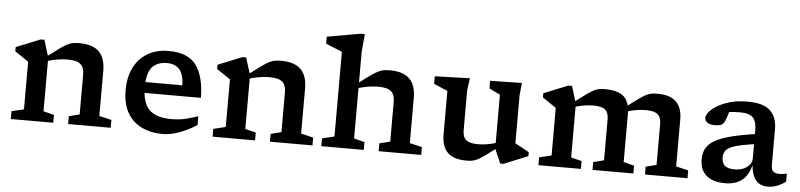

<svg xmlns="http://www.w3.org/2000/svg" viewBox="-45 -984 5151 1236"><g transform="rotate(5 2530.5 -366.0)"><path d="M417.5 -50.5 486 -68V-325Q486 -372 461.8 -392.8Q437.5 -413.5 378.5 -413.5Q347.5 -413.5 314.5 -408Q281.5 -402.5 252.5 -394V-68L321.5 -50.5V0H47V-50.5L126 -69.5V-377.5Q117.5 -383 94.8 -398.2Q72 -413.5 38 -437V-464L193.5 -527H218L249 -426.5Q294.5 -461.5 322.8 -481.5Q351 -501.5 370.2 -510.8Q389.5 -520 406 -522.5Q422.5 -525 445 -525Q531.5 -525 572.2 -483.8Q613 -442.5 613 -362.5V-69.5L692.5 -50.5V0H417.5Z M1022 -525Q1146.5 -525 1199.5 -453.8Q1252.5 -382.5 1254.5 -242.5H890Q898 -160 943.5 -124.8Q989 -89.5 1078 -89.5Q1128 -89.5 1170 -100Q1212 -110.5 1248 -123V-66.5Q1190.5 -29 1133.5 -9Q1076.5 11 1031 11Q908.5 11 837.8 -55.8Q767 -122.5 767 -249.5Q767 -334 798 -395.8Q829 -457.5 886.2 -491.2Q943.5 -525 1022 -525ZM1017.5 -446.5Q960.5 -446.5 927.8 -415.5Q895 -384.5 889.5 -312.5H1128.5Q1125 -388 1096.2 -417.2Q1067.5 -446.5 1017.5 -446.5Z M1721.5 -50.5 1790 -68V-325Q1790 -372 1765.8 -392.8Q1741.5 -413.5 1682.5 -413.5Q1651.5 -413.5 1618.5 -408Q1585.5 -402.5 1556.5 -394V-68L1625.5 -50.5V0H1351V-50.5L1430 -69.5V-377.5Q1421.5 -383 1398.8 -398.2Q1376 -413.5 1342 -437V-464L1497.5 -527H1522L1553 -426.5Q1598.5 -461.5 1626.8 -481.5Q1655 -501.5 1674.2 -510.8Q1693.5 -520 1710 -522.5Q1726.5 -525 1749 -525Q1835.5 -525 1876.2 -483.8Q1917 -442.5 1917 -362.5V-69.5L1996.5 -50.5V0H1721.5Z M2328 0H2053.5V-50.5L2132.5 -69.5V-616.5Q2126 -619.5 2108.2 -626.8Q2090.5 -634 2068.5 -643Q2046.5 -652 2027 -660.5V-705L2241 -743H2270L2259.5 -630.5V-429.5Q2303.5 -463.5 2331.2 -482.8Q2359 -502 2377.8 -511Q2396.5 -520 2413.2 -522.5Q2430 -525 2451.5 -525Q2538.5 -525 2579 -483.8Q2619.5 -442.5 2619.5 -362.5V-69.5L2699 -50.5V0H2424V-50.5L2493 -68V-325Q2493 -372 2468.8 -392.8Q2444.5 -413.5 2385.5 -413.5Q2354.5 -413.5 2321.5 -408Q2288.5 -402.5 2259.5 -394V-68L2328 -50.5Z M2957.5 -182Q2957.5 -138.5 2980 -119.5Q3002.5 -100.5 3057 -100.5Q3084 -100.5 3113.5 -105.2Q3143 -110 3170 -118V-430L3099.5 -465V-514L3304.5 -518L3296.5 -438.5V-127.5Q3302.5 -124 3320.2 -114.5Q3338 -105 3357.2 -94.5Q3376.5 -84 3387 -78V-52.5L3232 11H3210.5L3171.5 -79Q3130 -47 3103.8 -28.8Q3077.5 -10.5 3059.8 -2Q3042 6.5 3026.2 8.8Q3010.5 11 2990 11Q2907.5 11 2869.2 -28.2Q2831 -67.5 2831 -143V-425L2742 -463V-512L2968.5 -519L2957.5 -440Z M4001.5 -376.5V-68L4070 -50.5V0H3806V-50.5L3874.5 -68V-332.5Q3874.5 -375.5 3852.5 -394.5Q3830.5 -413.5 3776.5 -413.5Q3748.5 -413.5 3718.5 -408.8Q3688.5 -404 3662 -396V-68L3731 -50.5V0H3456.5V-50.5L3535.5 -69.5V-377.5Q3527 -383 3504.2 -398.2Q3481.5 -413.5 3447.5 -437V-464L3603 -527H3627.5L3657 -431.5Q3700 -464.5 3727 -483.5Q3754 -502.5 3772 -511.2Q3790 -520 3805.8 -522.5Q3821.5 -525 3842.5 -525Q3908 -525 3945.8 -503.2Q3983.5 -481.5 3995.5 -432.5Q4038.5 -465 4065.2 -483.8Q4092 -502.5 4110 -511.5Q4128 -520.5 4143.8 -522.8Q4159.5 -525 4180.5 -525Q4263 -525 4301.8 -486.2Q4340.5 -447.5 4340.5 -371.5V-69.5L4420 -50.5V0H4145V-50.5L4214 -68V-332Q4214 -375 4191.5 -394.2Q4169 -413.5 4114.5 -413.5Q4086.5 -413.5 4056.8 -408.8Q4027 -404 4001 -396.5Q4001.5 -387 4001.5 -376.5Z M4939 9Q4890.5 9 4863 -22Q4835.5 -53 4829.5 -121Q4798.5 11 4663 11Q4584.5 11 4542.2 -25Q4500 -61 4500 -129Q4500 -165 4513 -194Q4526 -223 4560.5 -246Q4595 -269 4659.5 -287.2Q4724 -305.5 4827.5 -321V-346.5Q4827.5 -401.5 4804 -426.8Q4780.5 -452 4720.5 -452Q4699.5 -452 4682 -451Q4664.5 -450 4650 -448Q4641 -416 4629 -387.5Q4620.5 -367 4605.2 -361.2Q4590 -355.5 4565 -355.5Q4532.5 -355.5 4516.2 -367.5Q4500 -379.5 4500 -397Q4500 -421.5 4532.8 -451.5Q4565.5 -481.5 4624.2 -503.2Q4683 -525 4761 -525Q4867.5 -525 4910.5 -481.8Q4953.5 -438.5 4953.5 -363.5V-130.5Q4953.5 -102 4967 -90.5Q4980.5 -79 5006.5 -79Q5025.5 -79 5054.5 -85V-34.5Q5029 -13.5 4998.8 -2.2Q4968.5 9 4939 9ZM4633.5 -152.5Q4633.5 -117 4653.5 -100Q4673.5 -83 4717 -83Q4764 -83 4795.8 -105.8Q4827.5 -128.5 4827.5 -163.5V-255.5Q4742.5 -243.5 4701 -229.8Q4659.5 -216 4646.5 -197.2Q4633.5 -178.5 4633.5 -152.5Z"/></g></svg>

Font: Newsreader 6pt Medium
Style: Regular
Weight: 500
Designer: Hugues Gentile
Foundry: Production Type
Version: Version 1.003; ttfautohint (v1.8.3)